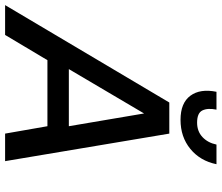

<svg xmlns="http://www.w3.org/2000/svg" viewBox="-91 -791 869 753"><g transform="rotate(90 343.5 -414.5)"><path d="M437 -688Q371 -688 342.5 -726.5Q314 -765 327 -829H397Q390 -795 400 -774Q410 -753 448 -753Q482 -753 504.5 -774Q527 -795 534 -829H611Q598 -765 551 -726.5Q504 -688 437 -688ZM-13 0 369 -644H491L599 0H491L462 -166H203L104 0ZM238 -250H462L412 -545Z"/></g></svg>

Font: Kanit
Style: Italic
Weight: 400
Italic angle: -12°
Designer: Katatrad Team
Foundry: CadsonDemak
Version: Version 2.000; ttfautohint (v1.8.3)